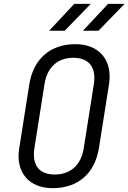

<svg xmlns="http://www.w3.org/2000/svg" viewBox="-20 -970 669 1000"><path d="M412 -810H493L629 -950H543ZM236 -810H317L453 -950H367ZM254 10C386 10 473 -66 495 -197L548 -533C567 -657 496 -740 373 -740C242 -740 155 -664 133 -533L80 -197C60 -73 131 10 254 10ZM265 -61C184 -61 146 -110 159 -197L212 -533C226 -620 280 -669 362 -669C443 -669 482 -620 469 -533L416 -197C402 -110 347 -61 265 -61Z"/></svg>

Font: JetBrains Mono Light
Style: Italic
Weight: 336
Italic angle: -9°
Monospace: yes
Designer: Philipp Nurullin, Konstantin Bulenkov
Foundry: JetBrains
Version: Version 2.305